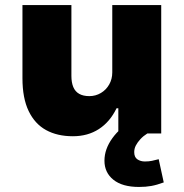

<svg xmlns="http://www.w3.org/2000/svg" viewBox="-20 -529 729 761"><path d="M269 11Q207 11 162.5 -13.5Q118 -38 93.5 -89Q69 -140 69 -219V-509H263V-228Q263 -202 270.5 -184Q278 -166 294 -157Q310 -148 334 -148Q359 -148 380 -160.5Q401 -173 413 -194.5Q425 -216 425 -242V-509H619V0H449V-100H442Q416 -46 372 -17.5Q328 11 269 11ZM531 212Q465 212 429.5 183.5Q394 155 394 108Q394 62 425.5 18.5Q457 -25 505 -49L564 0Q548 10 536.5 22.5Q525 35 518.5 47.5Q512 60 512 74Q512 94 524.5 102.5Q537 111 554 111Q570 111 582 108.5Q594 106 609 102L629 194Q602 204 580 208Q558 212 531 212Z"/></svg>

Font: Nunito Sans 6pt Black
Style: Regular
Weight: 900
Version: Version 3.101;gftools[0.9.27]